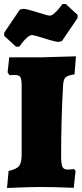

<svg xmlns="http://www.w3.org/2000/svg" viewBox="-20 -933 410 958"><path d="M23 -80Q63 -89 75.5 -105Q88 -121 88 -162V-508Q88 -539 81 -549Q74 -559 53 -559L27 -558L18 -572L26 -647H187Q211 -647 359 -652L352 -562Q318 -557 307.5 -547.5Q297 -538 295 -510Q285 -337 285 -156Q285 -114 291.5 -100.5Q298 -87 317 -87Q336 -87 349 -90L357 -80L348 4Q238 0 181 0Q127 0 15 5ZM1 -754V-770L79 -885L96 -889Q112 -889 168 -871Q218 -855 228 -855Q239 -855 253 -868Q267 -881 278 -895Q289 -909 292 -913H308L367 -859V-843L289 -728L272 -724Q256 -724 200 -742Q150 -758 140 -758Q129 -758 114.5 -745Q100 -732 89.5 -718Q79 -704 76 -700H60Z"/></svg>

Font: Alegreya SC Black
Style: Regular
Weight: 900
Designer: Juan Pablo del Peral
Foundry: Huerta Tipografica
Version: Version 2.007; ttfautohint (v1.6)